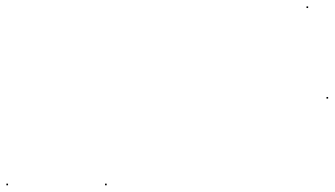

<svg xmlns="http://www.w3.org/2000/svg" viewBox="-22 -563 1022 586"><path d="M913.5 -538.5H918.5V-543.5H913.5ZM-2.5 2.5H2.5V-2.5H-2.5ZM298.6 2.5H303.6V-2.5H298.6ZM974.5 -262H979.5V-267H974.5Z"/></svg>

Font: FRB American Cursive Just Endings
Style: Italic
Weight: 400
Italic angle: -25°
Version: Version 2.0;Modular Font Editor K font №1